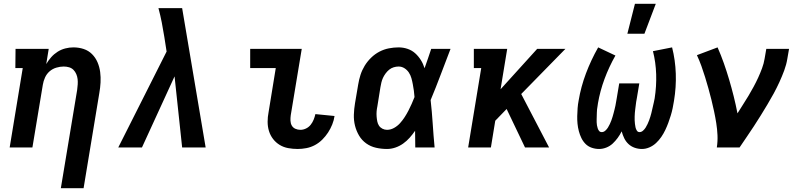

<svg xmlns="http://www.w3.org/2000/svg" viewBox="-20 -778 4240 1013"><path d="M301 215 387 -303Q389 -318 390 -332.5Q391 -347 389.5 -360.5Q388 -374 382.5 -387Q377 -400 367.5 -409.5Q358 -419 344.5 -423Q331 -427 316 -427Q297 -427 277 -421Q257 -415 241.5 -401.5Q226 -388 217.5 -369Q209 -350 206 -331L151 0H31L100 -419H61L62 -520H237L224 -440Q235 -459 250 -476Q265 -493 284 -505Q303 -517 324.5 -522.5Q346 -528 367 -528Q396 -528 421.5 -519.5Q447 -511 465.5 -492.5Q484 -474 494.5 -449.5Q505 -425 508.5 -398Q512 -371 510.5 -343Q509 -315 504 -287L421 215Z M604 0 859 -506 847 -583Q841 -621 833.5 -659.5Q826 -698 816 -735H941L1065 0H941L901 -375L729 0Z M1551 8Q1525 8 1500.5 3.5Q1476 -1 1455.5 -13.5Q1435 -26 1420.5 -45Q1406 -64 1399 -87Q1392 -110 1392 -135.5Q1392 -161 1397 -186L1435 -419H1300V-520H1572L1514 -170Q1512 -156 1512.5 -141.5Q1513 -127 1519.5 -115.5Q1526 -104 1538.5 -98.5Q1551 -93 1565 -93Q1580 -93 1594.5 -100Q1609 -107 1619 -119.5Q1629 -132 1635 -147Q1641 -162 1644 -176L1745 -166Q1742 -144 1733 -121.5Q1724 -99 1711 -79Q1698 -59 1680.5 -41.5Q1663 -24 1641.5 -12.5Q1620 -1 1596.5 3.5Q1573 8 1551 8Z M2022 8Q1992 8 1963.5 1.5Q1935 -5 1912 -21.5Q1889 -38 1874.5 -62.5Q1860 -87 1853 -115Q1846 -143 1847 -173Q1848 -203 1853 -233L1870 -333Q1874 -358 1882 -383Q1890 -408 1904 -431Q1918 -454 1938 -473.5Q1958 -493 1982 -505.5Q2006 -518 2032 -523Q2058 -528 2083 -528Q2108 -528 2131 -520Q2154 -512 2171 -496.5Q2188 -481 2200.5 -461Q2213 -441 2220 -418Q2229 -444 2238 -469.5Q2247 -495 2255 -520H2357Q2331 -453 2305.5 -385Q2280 -317 2252 -250Q2259 -188 2263 -125.5Q2267 -63 2273 0H2171Q2170 -22 2170.5 -44Q2171 -66 2170 -88Q2157 -69 2141.5 -51.5Q2126 -34 2107 -20.5Q2088 -7 2066 0.5Q2044 8 2022 8ZM2022 -93Q2041 -93 2059 -103Q2077 -113 2090.5 -128Q2104 -143 2115 -160Q2126 -177 2135 -194.5Q2144 -212 2152 -230Q2160 -248 2167 -266Q2166 -283 2163.5 -300Q2161 -317 2158 -333.5Q2155 -350 2150.5 -366Q2146 -382 2137 -395.5Q2128 -409 2114 -418Q2100 -427 2083 -427Q2070 -427 2057 -423Q2044 -419 2033.5 -410.5Q2023 -402 2014.5 -390.5Q2006 -379 2000.5 -367Q1995 -355 1992 -342Q1989 -329 1987 -317L1971 -217Q1968 -203 1967 -190Q1966 -177 1967 -163.5Q1968 -150 1970.5 -137.5Q1973 -125 1979.5 -115Q1986 -105 1997.5 -99Q2009 -93 2022 -93Z M2450 0 2519 -419H2480V-520H2656L2621 -307L2814 -520H2963L2730 -282L2877 0H2750L2653 -203L2593 -141L2570 0Z M3141 8Q3121 8 3102 1.5Q3083 -5 3069.5 -18.5Q3056 -32 3047.5 -49.5Q3039 -67 3034 -86Q3029 -105 3027 -125Q3025 -145 3025.5 -165.5Q3026 -186 3027.5 -207Q3029 -228 3033 -248Q3045 -320 3071.5 -390.5Q3098 -461 3136 -528L3227 -485Q3193 -425 3169.5 -361.5Q3146 -298 3135 -234Q3134 -225 3132.5 -217Q3131 -209 3130 -200.5Q3129 -192 3129 -183.5Q3129 -175 3128.5 -166.5Q3128 -158 3128 -149.5Q3128 -141 3128 -133Q3128 -125 3129.5 -117Q3131 -109 3133.5 -101Q3136 -93 3141 -87Q3146 -81 3155 -81Q3165 -81 3173.5 -88.5Q3182 -96 3187.5 -105Q3193 -114 3197.5 -123.5Q3202 -133 3205.5 -142.5Q3209 -152 3212 -162Q3215 -172 3217.5 -181.5Q3220 -191 3222.5 -201Q3225 -211 3227 -220.5Q3229 -230 3230.5 -240Q3232 -250 3234 -260L3247 -338H3353L3340 -260Q3338 -250 3336.5 -240.5Q3335 -231 3334 -221Q3333 -211 3331.5 -201.5Q3330 -192 3329.5 -182.5Q3329 -173 3328.5 -163Q3328 -153 3328.5 -143.5Q3329 -134 3330 -124.5Q3331 -115 3333 -106Q3335 -97 3340 -89Q3345 -81 3354 -81Q3364 -81 3372.5 -88.5Q3381 -96 3386.5 -105Q3392 -114 3396.5 -123.5Q3401 -133 3404.5 -142.5Q3408 -152 3411 -161.5Q3414 -171 3416.5 -181Q3419 -191 3421 -200.5Q3423 -210 3425.5 -220Q3428 -230 3430 -239.5Q3432 -249 3434 -259Q3444 -323 3442 -386Q3440 -449 3425 -508L3526 -528Q3543 -461 3545.5 -389.5Q3548 -318 3536 -246Q3533 -227 3529 -207.5Q3525 -188 3519 -168.5Q3513 -149 3506 -130Q3499 -111 3490 -92Q3481 -73 3469 -55.5Q3457 -38 3441.5 -23.5Q3426 -9 3406.5 -0.5Q3387 8 3367 8Q3347 8 3328.5 1.5Q3310 -5 3296 -18Q3282 -31 3273.5 -48.5Q3265 -66 3260 -85Q3251 -67 3239 -50.5Q3227 -34 3212.5 -20.5Q3198 -7 3179 0.5Q3160 8 3141 8ZM3290 -600 3330 -758H3440L3380 -600Z M3762 0Q3767 -33 3765.5 -65Q3764 -97 3759 -128.5Q3754 -160 3747.5 -190.5Q3741 -221 3733.5 -251.5Q3726 -282 3717.5 -312Q3709 -342 3700 -371.5Q3691 -401 3680.5 -430Q3670 -459 3657 -487L3766 -528Q3784 -487 3799 -444.5Q3814 -402 3827 -358Q3840 -314 3851 -270Q3862 -226 3871 -180Q3885 -203 3900 -226Q3915 -249 3929 -272.5Q3943 -296 3956 -320Q3969 -344 3980 -368Q3991 -392 4000.5 -417.5Q4010 -443 4014 -468L4023 -520H4143L4134 -468Q4129 -437 4117.5 -406Q4106 -375 4092 -344.5Q4078 -314 4062 -284.5Q4046 -255 4028.5 -226Q4011 -197 3993.5 -168.5Q3976 -140 3957.5 -112Q3939 -84 3920 -56Q3901 -28 3882 0Z"/></svg>

Font: Iosevka HT Extended
Style: Bold Italic
Weight: 700
Width: 7
Italic angle: -9°
Monospace: yes
Designer: Belleve Invis
Foundry: Belleve Invis
Version: Version 32.3.0; ttfautohint (v1.8.4)